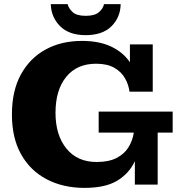

<svg xmlns="http://www.w3.org/2000/svg" viewBox="-20 -898 881 934"><path d="M397 -727Q316 -727 272.5 -770.5Q229 -814 227 -878H309Q314 -857 333.5 -839Q353 -821 397 -821Q441 -821 461.5 -839Q482 -857 486 -878H567Q566 -814 522.5 -770.5Q479 -727 397 -727ZM391 16Q287 16 207 -26Q127 -68 82.5 -147.5Q38 -227 38 -341Q38 -456 81.5 -535.5Q125 -615 201.5 -657Q278 -699 379 -699Q462 -699 520.5 -671.5Q579 -644 612 -595V-682H723V-452H610Q606 -485 588.5 -516.5Q571 -548 536.5 -568Q502 -588 447 -588Q354 -588 302 -524Q250 -460 250 -349Q250 -241 303 -175.5Q356 -110 450 -110Q509 -110 547 -129.5Q585 -149 605 -181.5Q625 -214 631 -253H460V-355H820V-253H747V0H636V-114Q609 -55 551 -19.5Q493 16 391 16Z"/></svg>

Font: Montagu Slab 16pt
Style: Bold
Weight: 700
Designer: Florian Karsten
Foundry: Florian Karsten
Version: Version 1.000; ttfautohint (v1.8.3)